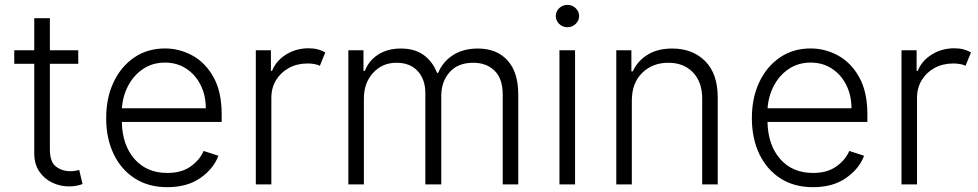

<svg xmlns="http://www.w3.org/2000/svg" viewBox="-20 -750 3980 781"><path d="M298.3 -545.5V-490.4H182.9V-142.4Q182.9 -90.9 207.9 -72.3Q233 -53.6 265.3 -53.6Q277.7 -53.6 286.6 -55.2Q295.5 -56.8 302.2 -58.6L315.7 -1.4Q306.8 2.1 293.1 5.1Q279.5 8.2 259.6 8.2Q224.8 8.2 192.5 -7.1Q160.2 -22.4 139.7 -52.6Q119.3 -82.7 119.3 -127.5V-490.4H38V-545.5H119.3V-676.1H182.9V-545.5Z M660.5 11.4Q584.2 11.4 528.4 -24.3Q472.7 -60 442.3 -123.4Q411.9 -186.8 411.9 -269.5Q411.9 -352.3 442.3 -416.2Q472.7 -480.1 526.5 -516.5Q580.3 -552.9 650.9 -552.9Q710.2 -552.9 763 -524Q815.7 -495 848.7 -435.7Q881.7 -376.4 881.7 -285.2V-253.9H475.5Q477.6 -159.4 527.3 -103Q577.1 -46.5 660.5 -46.5Q718.8 -46.5 755.7 -73Q792.6 -99.4 808.2 -136L868.3 -116.5Q849.8 -65 796.2 -26.8Q742.5 11.4 660.5 11.4ZM475.9 -309.7H817.1Q817.1 -362.2 796 -404.3Q774.9 -446.4 737.4 -470.9Q699.9 -495.4 650.9 -495.4Q601.2 -495.4 563 -470.2Q524.9 -445 502.1 -402.7Q479.4 -360.4 475.9 -309.7Z M1020.6 0V-545.5H1082V-461.6H1086.6Q1103 -502.8 1143.6 -528.2Q1184.3 -553.6 1235.8 -553.6Q1256.7 -553.6 1273.4 -549Q1290.1 -544.4 1303.3 -536.9L1281.2 -482.6Q1261 -491.8 1231.2 -491.8Q1188.6 -491.8 1155.4 -473.7Q1122.2 -455.6 1103 -424.2Q1083.8 -392.8 1083.8 -352.3V0Z M1397 0V-545.5H1458.5V-461.6H1464.1Q1480.5 -503.9 1518.6 -528.2Q1556.8 -552.6 1610.4 -552.6Q1666.9 -552.6 1703.3 -526.3Q1739.7 -500 1757.8 -453.5H1762.4Q1780.9 -498.9 1822.6 -525.7Q1864.3 -552.6 1924 -552.6Q2000 -552.6 2044 -504.8Q2088.1 -457 2088.1 -365.4V0H2024.9V-365.4Q2024.9 -430 1991.8 -462.4Q1958.8 -494.7 1904.8 -494.7Q1842.7 -494.7 1808.8 -456.3Q1774.9 -418 1774.9 -359V0H1710.2V-371.1Q1710.2 -426.5 1679.3 -460.6Q1648.4 -494.7 1592.3 -494.7Q1535.5 -494.7 1497.9 -453.8Q1460.2 -413 1460.2 -349.4V0Z M2255.7 0V-545.5H2319.2V0ZM2288 -639.2Q2268.5 -639.2 2254.6 -652.7Q2240.8 -666.2 2240.8 -684.7Q2240.8 -703.5 2254.6 -716.8Q2268.5 -730.1 2288 -730.1Q2307.5 -730.1 2321.6 -716.8Q2335.6 -703.5 2335.6 -684.7Q2335.6 -666.2 2321.6 -652.7Q2307.5 -639.2 2288 -639.2Z M2550.1 -340.9V0H2486.9V-545.5H2548.3V-459.9H2554Q2573.2 -501.8 2613.8 -527.2Q2654.5 -552.6 2714.5 -552.6Q2797.2 -552.6 2848.4 -501.4Q2899.5 -450.3 2899.5 -353.3V0H2836.3V-349.4Q2836.3 -416.2 2798.8 -455.4Q2761.4 -494.7 2698.5 -494.7Q2634.2 -494.7 2592.2 -453.5Q2550.1 -412.3 2550.1 -340.9Z M3286.9 11.4Q3210.6 11.4 3154.8 -24.3Q3099.1 -60 3068.7 -123.4Q3038.4 -186.8 3038.4 -269.5Q3038.4 -352.3 3068.7 -416.2Q3099.1 -480.1 3152.9 -516.5Q3206.7 -552.9 3277.3 -552.9Q3336.6 -552.9 3389.4 -524Q3442.1 -495 3475.1 -435.7Q3508.2 -376.4 3508.2 -285.2V-253.9H3101.9Q3104 -159.4 3153.8 -103Q3203.5 -46.5 3286.9 -46.5Q3345.2 -46.5 3382.1 -73Q3419 -99.4 3434.7 -136L3494.7 -116.5Q3476.2 -65 3422.6 -26.8Q3369 11.4 3286.9 11.4ZM3102.3 -309.7H3443.5Q3443.5 -362.2 3422.4 -404.3Q3401.3 -446.4 3363.8 -470.9Q3326.3 -495.4 3277.3 -495.4Q3227.6 -495.4 3189.5 -470.2Q3151.3 -445 3128.6 -402.7Q3105.8 -360.4 3102.3 -309.7Z M3647 0V-545.5H3708.5V-461.6H3713.1Q3729.4 -502.8 3770.1 -528.2Q3810.7 -553.6 3862.2 -553.6Q3883.2 -553.6 3899.9 -549Q3916.5 -544.4 3929.7 -536.9L3907.7 -482.6Q3887.4 -491.8 3857.6 -491.8Q3815 -491.8 3781.8 -473.7Q3748.6 -455.6 3729.4 -424.2Q3710.2 -392.8 3710.2 -352.3V0Z"/></svg>

Font: Inter UI Light
Style: Regular
Weight: 300
Designer: Rasmus Andersson
Foundry: rsms
Version: 3.2;8d6f07862